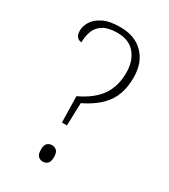

<svg xmlns="http://www.w3.org/2000/svg" viewBox="-181 -810 792 901"><g transform="rotate(30 215.0 -359.5)"><path d="M186 -199 183 -340Q261 -377 296 -428Q331 -479 331 -552Q331 -614 298.5 -654Q266 -694 202 -694Q153 -694 125.5 -677Q98 -660 87.5 -632Q77 -604 77 -571Q62 -571 52.5 -582Q43 -593 43 -616Q43 -639 58 -664Q73 -689 107.5 -706.5Q142 -724 200 -724Q280 -724 326 -677Q372 -630 372 -550Q372 -466 334 -413Q296 -360 217 -322L213 -199ZM199 5Q185 5 174.5 -4.5Q164 -14 164 -40Q164 -65 174.5 -74.5Q185 -84 199 -84Q214 -84 224.5 -74.5Q235 -65 235 -40Q235 -14 224.5 -4.5Q214 5 199 5Z"/></g></svg>

Font: Noto Serif Khmer SemiCondensed ExtraLight
Style: Regular
Weight: 200
Width: 4
Designer: Danh Hong and the Monotype Design Team
Foundry: Monotype Imaging Inc.
Version: Version 2.004; ttfautohint (v1.8.4.7-5d5b)